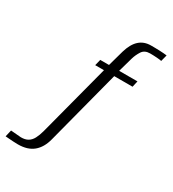

<svg xmlns="http://www.w3.org/2000/svg" viewBox="-335 -730 879 978"><g transform="rotate(30 104.0 -241.5)"><path d="M-74.2 146.3Q-87.2 146.3 -102.9 145.3Q-118.6 144.3 -131.4 143.3Q-144.1 142.3 -148.4 142L-139.2 102.5L-79.1 107.4Q-53.9 107.7 -37.7 97.9Q-21.4 88.2 -11.3 68.9Q-1.2 49.7 6.1 22.6L117 -400.1H65.5L74.4 -436.1H125.9L151.9 -529.4Q166.7 -579.8 193.9 -604.4Q221.1 -629 261.9 -629Q271.9 -629 285.3 -628.9Q298.6 -628.7 312.2 -628.2Q325.9 -627.7 337.5 -626.7Q349.1 -625.7 355.7 -624.7L345.8 -586.7Q338.8 -588.7 319.4 -590.2Q300.1 -591.7 277.5 -591.7Q245.9 -591.7 231.5 -569.3Q217.1 -546.9 209.7 -521.5L185.6 -436.1H293.3L285.1 -400.1H177.4L63.1 37.9Q49.5 90.9 16 118.6Q-17.5 146.3 -74.2 146.3Z"/></g></svg>

Font: Alumni Sans Thin
Style: Italic
Weight: 100
Italic angle: -8°
Designer: Robert E. Leuschke
Foundry: Robert E. Leuschke
Version: Version 1.016